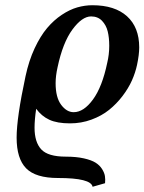

<svg xmlns="http://www.w3.org/2000/svg" viewBox="-20 -462 555 738"><path d="M506.8 -212.9Q500.5 -183.1 487.1 -152.8Q473.6 -122.6 450.7 -92.5Q427.7 -62.5 399.2 -39.6Q370.6 -16.6 331.5 -2.2Q292.5 12.2 249 12.2Q199.7 12.2 169.7 -1.7Q139.6 -15.6 119.1 -43.9Q112.8 -2 112.8 28.8Q112.8 84.5 138.7 112.3Q164.6 140.1 232.9 140.1Q272.9 140.1 302.2 146.7Q331.5 153.3 347.4 163.3Q363.3 173.3 372.3 187.7Q381.3 202.1 383.3 214.8Q385.3 227.5 383.8 242.2L335.9 255.9Q329.6 222.2 203.1 222.2Q117.2 222.2 80.6 185.1Q43.9 147.9 43.9 66.9Q43.9 -9.3 78.1 -168.9Q90.8 -228.5 113 -276.1Q135.3 -323.7 161.1 -354.2Q187 -384.8 217.5 -405Q248 -425.3 277.1 -433.6Q306.2 -441.9 335 -441.9Q421.4 -441.9 468.3 -399.4Q515.1 -356.9 515.1 -279.8Q515.1 -252 506.8 -212.9ZM263.2 -30.8Q301.8 -30.8 337.4 -79.6Q373 -128.4 392.1 -220.2Q399.9 -252.4 399.9 -286.1Q399.9 -317.4 394 -341.3Q388.2 -365.2 372.1 -382.1Q356 -398.9 330.1 -398.9Q295.4 -398.9 258.3 -348.4Q221.2 -297.9 201.2 -203.1Q193.8 -170.4 193.8 -142.1Q193.8 -87.4 215.1 -59.1Q236.3 -30.8 263.2 -30.8Z"/></svg>

Font: Linear Smooth
Style: Bold Italic
Weight: 700
Designer: Philipp H. Poll, Flanker
Foundry: Philipp H. Poll, reworked by Flanker
Version: Version 1.061 | FøM Fix